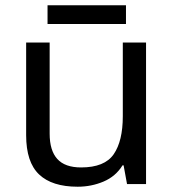

<svg xmlns="http://www.w3.org/2000/svg" viewBox="-20 -697 658 727"><path d="M533 -536V0H461L448 -71H444Q418 -29 372 -9.5Q326 10 274 10Q177 10 128 -36.5Q79 -83 79 -185V-536H168V-191Q168 -127 197 -95Q226 -63 287 -63Q376 -63 410.5 -113Q445 -163 445 -257V-536ZM457 -677V-606H160V-677Z"/></svg>

Font: Noto Sans Hanifi Rohingya
Style: Regular
Weight: 400
Designer: Monotype Design Team and DaltonMaag
Foundry: Google LLC
Version: Version 2.101